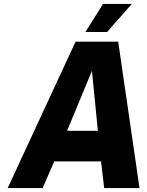

<svg xmlns="http://www.w3.org/2000/svg" viewBox="-20 -953 743 973"><path d="M363 -742H579L687 0H508L492 -135H255L196 0H19ZM476 -290 446 -594 320 -290ZM502 -933H648L523 -791H413Z"/></svg>

Font: Exo ExtraBold
Style: Italic
Weight: 800
Italic angle: -9°
Designer: Natanael Gama
Foundry: Natanael Gama
Version: Version 1.500; ttfautohint (v1.6)